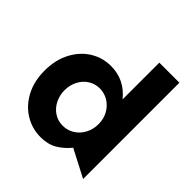

<svg xmlns="http://www.w3.org/2000/svg" viewBox="-195 -881 1042 1042"><g transform="rotate(45 326.0 -360.0)"><path d="M595 -731H441V-449Q373 -533 269 -533Q204 -533 150 -499.5Q96 -466 63.5 -404Q31 -342 31 -260Q31 -179 63.5 -117.5Q96 -56 151 -22.5Q206 11 271 11Q326 11 365 -11.5Q404 -34 437 -74L595 8ZM183 -261Q183 -302 200.5 -335Q218 -368 247.5 -386Q277 -404 312 -404Q347 -404 377.5 -385.5Q408 -367 426 -334.5Q444 -302 444 -262Q444 -221 426 -188Q408 -155 378 -136.5Q348 -118 312 -118Q274 -118 244.5 -138Q215 -158 199 -191Q183 -224 183 -261Z"/></g></svg>

Font: Geom
Style: Bold
Weight: 700
Version: Version 1.102